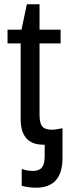

<svg xmlns="http://www.w3.org/2000/svg" viewBox="-20 -666 318 894"><path d="M271 -68.8V69.8Q271 208 147 208Q114.3 208 81.1 199.2V121.1Q108.4 129.9 132.8 129.9Q162.1 129.9 175 114Q188 98.1 188 63V7.8H182.1Q76.2 7.8 76.2 -111.8V-463.9H15.1V-527.8H80.1L105 -646H164.1V-527.8H262.2V-463.9H164.1V-130.9Q164.1 -92.8 176.8 -77.4Q189.5 -62 220.2 -62Q238.8 -62 271 -68.8Z"/></svg>

Font: Libra Sans Modern
Style: Regular
Weight: 400
Foundry: Stefan Peev, Context Ltd
Version: Version 1.000